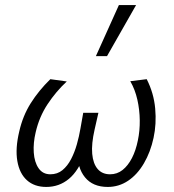

<svg xmlns="http://www.w3.org/2000/svg" viewBox="-20 -731 686 759"><path d="M163 8Q116 8 86.5 -18.5Q57 -45 48.5 -94.5Q40 -144 56 -211Q70 -273 101.5 -323Q133 -373 179 -418L244 -409Q201 -369 168 -319Q135 -269 121 -208Q111 -166 113.5 -128Q116 -90 132.5 -66Q149 -42 179 -42Q207 -42 227 -58.5Q247 -75 261 -102Q275 -129 284 -161Q293 -193 298 -223L309 -285H369L354 -219Q341 -162 344.5 -123Q348 -84 366 -63Q384 -42 415 -42Q443 -42 464.5 -59Q486 -76 501.5 -106Q517 -136 525 -176Q533 -214 532.5 -255.5Q532 -297 523 -337Q514 -377 495 -410L560 -418Q588 -363 593.5 -302Q599 -241 587 -186Q575 -130 549 -85.5Q523 -41 486.5 -16.5Q450 8 406 8Q347 8 316 -30Q285 -68 288 -128L315 -123Q291 -56 252.5 -24Q214 8 163 8ZM359 -509 450 -711H518L403 -509Z"/></svg>

Font: Ysabeau
Style: Italic
Weight: 400
Italic angle: -12°
Designer: Christian Thalmann (Catharsis Fonts)
Version: Version 2.000;gftools[0.9.27.dev2+g8671c4b]